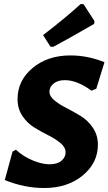

<svg xmlns="http://www.w3.org/2000/svg" viewBox="-20 -933 544 963"><path d="M385 -913 399 -912 454 -827 452 -813Q317 -735 247 -698L233 -699L196 -757Q301 -837 385 -913ZM333 -655Q420 -655 504 -621L463 -488L439 -478Q367 -531 305 -531Q270 -531 249 -514Q228 -497 228 -473Q228 -450 253 -429.5Q278 -409 313.5 -391Q349 -373 385 -351Q421 -329 446 -292Q471 -255 471 -207Q471 -116 395 -53Q319 10 201 10Q102 10 4 -30L43 -173L60 -182Q98 -147 145 -128Q192 -109 228 -109Q267 -109 288 -126.5Q309 -144 309 -169Q309 -194 284 -215Q259 -236 224 -253.5Q189 -271 153.5 -292.5Q118 -314 93 -350.5Q68 -387 68 -436Q68 -529 143.5 -592Q219 -655 333 -655Z"/></svg>

Font: Alegreya Sans ExtraBold
Style: Italic
Weight: 800
Italic angle: -7°
Designer: Juan Pablo del Peral
Foundry: Huerta Tipografica
Version: Version 2.007